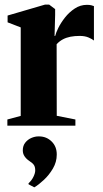

<svg xmlns="http://www.w3.org/2000/svg" viewBox="-20 -546 448 834"><path d="M12 0V-27L70 -42.5V-427L13 -449V-478.5L175.5 -526H193.5L219.5 -506.5V-481L217 -389.5L220 -390.5Q222.5 -402.5 233.2 -424.5Q244 -446.5 262.2 -469.8Q280.5 -493 304.8 -509Q329 -525 357.5 -525Q369 -525 376.2 -523.2Q383.5 -521.5 388 -519.5V-370Q381 -376 365 -383Q349 -390 326 -390Q304.5 -390 286.2 -386.5Q268 -383 253 -375Q238 -367 226 -354L226.5 -43L307.5 -27V0ZM226.5 126Q226.5 157.5 210 185.8Q193.5 214 170.8 235.2Q148 256.5 129.5 267.5H128.5L104 254.5V250Q117.5 238 125.2 222Q133 206 133 194.5Q133 179.5 127.5 171Q122 162.5 106.5 152.5Q94.5 144.5 86.8 133.2Q79 122 79 107Q79 87 89.8 73.5Q100.5 60 116.2 53.2Q132 46.5 146.5 46.5H149.5Q182 46.5 204.5 68.8Q227 91 226.5 126Z"/></svg>

Font: Merriweather 120pt ExtraBold
Style: Regular
Weight: 800
Version: Version 2.100